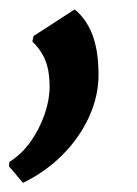

<svg xmlns="http://www.w3.org/2000/svg" viewBox="-46 -146 298 418"><path d="M4 252 -26.5 216 -25.5 206.5Q1.5 189.5 21 161.8Q40.5 134 51.2 102.5Q62 71 62 43Q62 17 57 -1.5Q52 -20 43.2 -33Q34.5 -46 24.5 -55.5L27 -67.5L116.5 -125.5Q141.5 -105.5 155 -70.8Q168.5 -36 168.5 17Q168.5 63 148 108.2Q127.5 153.5 90.2 191Q53 228.5 4 252Z"/></svg>

Font: Merriweather 24pt
Style: Bold Italic
Weight: 700
Italic angle: -7.8°
Designer: Eben Sorkin
Foundry: Eben Sorkin
Version: Version 2.101